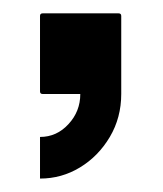

<svg xmlns="http://www.w3.org/2000/svg" viewBox="-20 -140 243 286"><path d="M39.6 126V64Q64.5 64 82 44.9Q99.6 25.9 99.6 0H43.5Q39.6 0 39.6 -3.9V-116.2Q39.6 -120.1 43.5 -120.1H156.7Q160.6 -120.1 160.6 -116.2V0Q160.6 35.2 143.6 64Q126.5 92.8 99.1 109.4Q71.8 126 39.6 126Z"/></svg>

Font: WRV
Style: Display
Weight: 400
Designer: Will Viles x Danh Hong
Version: Version 8.001; ttfautohint (v1.8.3)